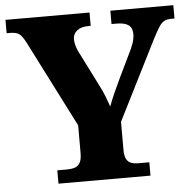

<svg xmlns="http://www.w3.org/2000/svg" viewBox="-51 -766 823 817"><g transform="rotate(-5 360.0 -357.0)"><path d="M166 0V-57H207Q226 -57 240.5 -61.5Q255 -66 263 -80Q271 -94 271 -122V-240L86 -604Q76 -624 67.5 -635.5Q59 -647 47.5 -652Q36 -657 15 -657H2V-714H361V-657H351Q320 -657 302.5 -643Q285 -629 285 -606Q285 -594 289 -579.5Q293 -565 300 -551L374 -404Q389 -375 397.5 -353Q406 -331 414 -308Q424 -335 437.5 -365.5Q451 -396 467 -429L523 -545Q534 -570 536.5 -584.5Q539 -599 539 -605Q539 -633 522.5 -645Q506 -657 471 -657H450V-714H719V-657H704Q686 -657 674.5 -650.5Q663 -644 652 -627Q641 -610 625 -579L454 -239V-121Q454 -93 461.5 -79.5Q469 -66 482 -61.5Q495 -57 510 -57H559V0Z"/></g></svg>

Font: Noto Serif Kannada ExtraBold
Style: Regular
Weight: 800
Version: Version 2.003